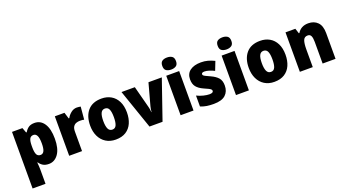

<svg xmlns="http://www.w3.org/2000/svg" viewBox="-65 -1625 4580 2528"><g transform="rotate(-20 2225.0 -361.0)"><path d="M376 -656Q462 -656 511 -581.5Q560 -507 560 -370Q560 -231 508 -157Q456 -83 374 -83Q323 -83 291.5 -103Q260 -123 241 -153H235Q237 -128 239 -104Q241 -80 241 -56V147H60V-646H206L232 -576H241Q264 -615 295 -635.5Q326 -656 376 -656ZM311 -512Q272 -512 256.5 -481Q241 -450 241 -385V-364Q241 -298 256 -265Q271 -232 311 -232Q344 -232 360.5 -264.5Q377 -297 377 -370Q377 -445 360 -478.5Q343 -512 311 -512Z M970 -656Q984 -656 998.5 -654Q1013 -652 1024 -650L1008 -472Q998 -475 984.5 -476.5Q971 -478 949 -478Q922 -478 897 -469Q872 -460 856 -436Q840 -412 840 -367V-93H660V-646H795L822 -558H831Q850 -596 887.5 -626Q925 -656 970 -656Z M1570 -371Q1570 -286 1541.5 -221Q1513 -156 1455.5 -119.5Q1398 -83 1312 -83Q1233 -83 1175 -119.5Q1117 -156 1086 -221Q1055 -286 1055 -371Q1055 -502 1121.5 -579Q1188 -656 1315 -656Q1390 -656 1447.5 -623Q1505 -590 1537.5 -526Q1570 -462 1570 -371ZM1238 -370Q1238 -298 1255.5 -260Q1273 -222 1314 -222Q1354 -222 1370.5 -260Q1387 -298 1387 -371Q1387 -443 1370.5 -480Q1354 -517 1313 -517Q1274 -517 1256 -480.5Q1238 -444 1238 -370Z M1785 -93 1594 -646H1781L1861 -340Q1865 -327 1868.5 -305.5Q1872 -284 1873 -263H1876Q1877 -283 1880.5 -303Q1884 -323 1888 -339L1972 -646H2159L1968 -93Z M2312 -869Q2354 -869 2381 -850.5Q2408 -832 2408 -784Q2408 -737 2380.5 -718.5Q2353 -700 2312 -700Q2269 -700 2242.5 -718.5Q2216 -737 2216 -784Q2216 -832 2242.5 -850.5Q2269 -869 2312 -869ZM2402 -646V-93H2221V-646Z M2902 -263Q2902 -180 2849.5 -131.5Q2797 -83 2684 -83Q2632 -83 2588 -89.5Q2544 -96 2500 -114V-267Q2544 -245 2591.5 -233.5Q2639 -222 2673 -222Q2728 -222 2728 -251Q2728 -262 2720 -271Q2712 -280 2689.5 -291.5Q2667 -303 2623 -322Q2561 -350 2530 -389Q2499 -428 2499 -493Q2499 -573 2555.5 -614.5Q2612 -656 2709 -656Q2760 -656 2804.5 -644Q2849 -632 2896 -609L2848 -486Q2813 -504 2776.5 -515.5Q2740 -527 2713 -527Q2671 -527 2671 -503Q2671 -493 2678.5 -485.5Q2686 -478 2707 -467.5Q2728 -457 2770 -438Q2834 -409 2868 -370.5Q2902 -332 2902 -263Z M3088 -869Q3130 -869 3157 -850.5Q3184 -832 3184 -784Q3184 -737 3156.5 -718.5Q3129 -700 3088 -700Q3045 -700 3018.5 -718.5Q2992 -737 2992 -784Q2992 -832 3018.5 -850.5Q3045 -869 3088 -869ZM3178 -646V-93H2997V-646Z M3792 -371Q3792 -286 3763.5 -221Q3735 -156 3677.5 -119.5Q3620 -83 3534 -83Q3455 -83 3397 -119.5Q3339 -156 3308 -221Q3277 -286 3277 -371Q3277 -502 3343.5 -579Q3410 -656 3537 -656Q3612 -656 3669.5 -623Q3727 -590 3759.5 -526Q3792 -462 3792 -371ZM3460 -370Q3460 -298 3477.5 -260Q3495 -222 3536 -222Q3576 -222 3592.5 -260Q3609 -298 3609 -371Q3609 -443 3592.5 -480Q3576 -517 3535 -517Q3496 -517 3478 -480.5Q3460 -444 3460 -370Z M4213 -656Q4294 -656 4343 -606Q4392 -556 4392 -453V-93H4211V-397Q4211 -452 4198 -480Q4185 -508 4151 -508Q4105 -508 4089 -467Q4073 -426 4073 -339V-93H3892V-646H4030L4053 -575H4061Q4084 -614 4122 -635Q4160 -656 4213 -656Z"/></g></svg>

Font: Noto Sans Telugu UI SemiCondensed Black
Style: Regular
Weight: 900
Width: 4
Designer: Jelle Bosma - Monotype Design Team
Foundry: Monotype Imaging Inc.
Version: Version 2.005; ttfautohint (v1.8.4.7-5d5b)